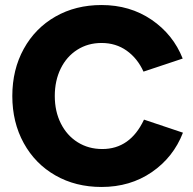

<svg xmlns="http://www.w3.org/2000/svg" viewBox="-20 -732 767 764"><path d="M29 -350Q29 -455 74.5 -537.5Q120 -620 200.5 -666Q281 -712 384 -712Q497 -712 583 -653.5Q669 -595 707 -499L551 -447Q527 -500 484 -530.5Q441 -561 384 -561Q330 -561 287.5 -534Q245 -507 221.5 -459Q198 -411 198 -350Q198 -289 222 -241Q246 -193 289 -166Q332 -139 387 -139Q498 -139 553 -256L708 -204Q670 -106 584 -47Q498 12 384 12Q281 12 200.5 -34Q120 -80 74.5 -162.5Q29 -245 29 -350Z"/></svg>

Font: Oak Sans ExtraBold
Style: Regular
Weight: 800
Designer: Erik Kennedy, Walven
Foundry: Erik Kennedy, Walven
Version: Version 1.000